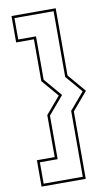

<svg xmlns="http://www.w3.org/2000/svg" viewBox="-103 -802 616 1053"><g transform="rotate(-10 205.5 -275.0)"><path d="M272 -181 352.5 -275.5 272 -370V-736H54V-617H153V-375.5L238 -275.5L153 -175.5V67H54V186H272ZM139 -181 219.5 -275.5 139 -370V-603H40V-750H286V-375.5L371 -275.5L286 -175.5V200H40V53H139Z"/></g></svg>

Font: Tourney Thin Thin
Style: Regular
Weight: 250
Version: Version 1.015